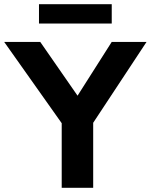

<svg xmlns="http://www.w3.org/2000/svg" viewBox="-22 -901 723 921"><path d="M274 0V-310L-2 -700H171L350 -442L514 -700H681L425 -312V0ZM165 -788V-881H514V-788Z"/></svg>

Font: Mach SemiBold
Style: Regular
Weight: 600
Version: Version 1.002